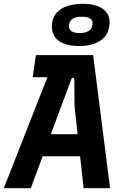

<svg xmlns="http://www.w3.org/2000/svg" viewBox="-36 -990 655 1010"><path d="M-16 0 259 -700H454L543 0H404L356 -431L355 -570Q355 -579 348 -580Q341 -581 339 -573L126 0ZM167 -168 212 -284H395L406 -168ZM136 -584 153 -700H278L248 -584ZM380 -748Q332 -748 298 -761.5Q264 -775 248.5 -802Q233 -829 238 -868Q243 -903 264.5 -925.5Q286 -948 320.5 -959Q355 -970 399 -970Q447 -970 480 -957Q513 -944 529 -918Q545 -892 539 -852Q534 -817 513 -794Q492 -771 458 -759.5Q424 -748 380 -748ZM383 -816Q411 -816 429.5 -826.5Q448 -837 450 -860Q454 -883 438.5 -892.5Q423 -902 393 -902Q365 -902 347.5 -892Q330 -882 327 -859Q324 -837 339 -826.5Q354 -816 383 -816Z"/></svg>

Font: Finlandica SemiBold
Style: Italic
Weight: 600
Italic angle: -8°
Designer: Niklas Ekholm, Juho Hiilivirta, Jaakko Suomalainen
Foundry: Helsinki Type Studio
Version: Version 1.063